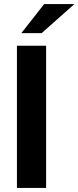

<svg xmlns="http://www.w3.org/2000/svg" viewBox="-20 -921 384 941"><path d="M63 -697H206V0H63ZM196.5 -901H344.5L184 -758.5H84.5Z"/></svg>

Font: HK Grotesk ExtraBold
Style: Regular
Weight: 800
Designer: Alfredo Marco Pradil
Foundry: Hanken Design Co.
Version: Version 3.001